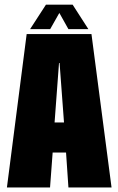

<svg xmlns="http://www.w3.org/2000/svg" viewBox="-20 -826 522 846"><path d="M10.5 0H200.5L212 -154H271L281.5 0H471.5L383 -676H97.5ZM220.5 -286.5 240 -548.5H242.5L262 -286.5ZM112.5 -697.5H201L241.5 -769L281.5 -697.5H369.5L300 -805.5H182.5Z"/></svg>

Font: Anybody ExtraCondensed Black
Style: Regular
Weight: 900
Width: 2
Version: Version 1.113;gftools[0.9.25]